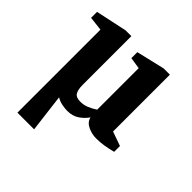

<svg xmlns="http://www.w3.org/2000/svg" viewBox="-184 -652 1001 1001"><g transform="rotate(45 317.0 -151.0)"><path d="M88 200V-412L10 -421V-465L183 -502H226V-143Q226 -108 236.5 -90Q247 -72 279 -72Q305 -72 327.5 -81.5Q350 -91 371 -105V-411L307 -421V-465L464 -502H510V-83L589 -55V-12Q553 -3 526.5 1Q500 5 474 5Q440 5 410.5 -9.5Q381 -24 375 -52Q358 -27 331 -8.5Q304 10 265 10Q246 10 224.5 5.5Q203 1 185 -10L211 200Z"/></g></svg>

Font: Manuale
Style: Regular
Weight: 400
Designer: Eduardo Tunni / Pablo Cosgaya
Foundry: Eduardo Tunni / Pablo Cosgaya
Version: Version 1.002